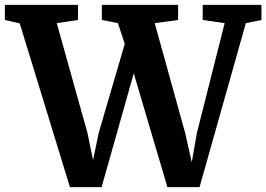

<svg xmlns="http://www.w3.org/2000/svg" viewBox="-38 -763 1093 788"><path d="M-18 -743H282V-681L195 -668L321 -217L344 -106L367 -217L474 -583L446 -668L380 -681V-743H693V-681L597 -668L722 -217L749 -97L770 -217L884 -668L794 -681V-743H1035V-681L971 -668L781 5H649L511 -462L379 5H249L43 -667L-18 -681Z"/></svg>

Font: Koeln Type Serif
Style: Bold
Weight: 700
Designer: Eben Sorkin
Foundry: Eben Sorkin
Version: Version 2.002